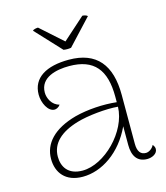

<svg xmlns="http://www.w3.org/2000/svg" viewBox="-106 -769 746 862"><g transform="rotate(-15 267.0 -337.5)"><path d="M271 -561 381 -679C375 -685 363 -687 357 -687L254 -595L151 -687C145 -687 129 -685 126 -679L236 -561C248 -559 259 -559 271 -561ZM512 -45C504 -28 487 -18 474 -18C450 -18 436 -34 436 -71V-298C436 -437 376 -512 247 -512C143 -512 76 -474 76 -395C76 -357 98 -312 128 -312C134 -312 147 -315 155 -328C121 -336 105 -371 105 -397C105 -468 182 -484 241 -484C357 -484 406 -422 406 -298V-272C344 -279 270 -274 212 -259C106 -230 55 -173 55 -102C55 -38 93 12 173 12C262 12 355 -50 406 -160V-73C406 -23 426 10 473 10C495 10 521 -2 521 -24C521 -30 519 -37 512 -45ZM179 -15C111 -15 87 -58 87 -104C87 -166 133 -208 214 -232C264 -247 352 -256 406 -251C403 -136 281 -15 179 -15Z"/></g></svg>

Font: Arima Koshi Thin
Style: Regular
Weight: 250
Designer: Joana Correia and Natanael Gama
Foundry: NDISCOVER
Version: Version 1.019;PS 001.019;hotconv 1.0.88;makeotf.lib2.5.64775